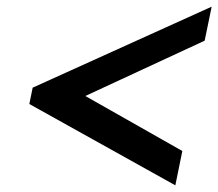

<svg xmlns="http://www.w3.org/2000/svg" viewBox="-20 -618 655 576"><path d="M68 -306 78 -355 615 -598 594 -496 236 -330 527 -165 506 -62Z"/></svg>

Font: Taviraj ExtraBold
Style: Italic
Weight: 800
Italic angle: -12°
Designer: Katatrad Team
Foundry: CadsonDemak
Version: Version 1.001